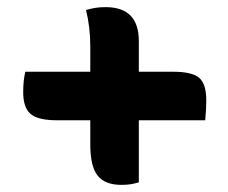

<svg xmlns="http://www.w3.org/2000/svg" viewBox="-20 -569 640 538"><path d="M51 -368H233V-439Q233 -493 221 -541Q235 -545 247.5 -547Q260 -549 276 -549Q369 -549 369 -454V-368H465Q518 -368 538 -351Q558 -334 558 -288Q558 -262 555 -232H369V-58Q355 -54 344.5 -52.5Q334 -51 320 -51Q274 -51 253.5 -77Q233 -103 233 -164V-232H139Q87 -232 66 -249.5Q45 -267 45 -311Q45 -344 51 -368Z"/></svg>

Font: Recursive Sn Csl St
Style: Bold
Weight: 700
Version: Version 1.079;hotconv 1.0.112;makeotfexe 2.5.65598; ttfautoh